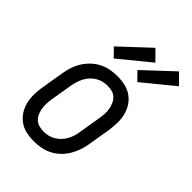

<svg xmlns="http://www.w3.org/2000/svg" viewBox="-225 -868 978 978"><g transform="rotate(45 264.0 -379.5)"><path d="M203 8Q174 8 147 2Q120 -4 98.5 -19.5Q77 -35 62.5 -57.5Q48 -80 41.5 -107Q35 -134 35.5 -162.5Q36 -191 41 -219L61 -339Q65 -364 73 -388.5Q81 -413 95 -435.5Q109 -458 128.5 -476.5Q148 -495 171.5 -507Q195 -519 220 -523.5Q245 -528 270 -528Q299 -528 326 -522Q353 -516 375 -500.5Q397 -485 411.5 -462.5Q426 -440 432.5 -413Q439 -386 438 -357.5Q437 -329 433 -301L413 -181Q409 -156 400.5 -131.5Q392 -107 378.5 -84.5Q365 -62 345.5 -43.5Q326 -25 302.5 -13Q279 -1 253.5 3.5Q228 8 203 8ZM204 -62Q221 -62 237 -66Q253 -70 268 -79Q283 -88 295.5 -101Q308 -114 316 -129Q324 -144 329 -160Q334 -176 336 -192L356 -312Q359 -329 360 -346.5Q361 -364 358 -380.5Q355 -397 348.5 -412Q342 -427 330.5 -438Q319 -449 303 -453.5Q287 -458 270 -458Q253 -458 236.5 -454Q220 -450 205 -441Q190 -432 178 -419Q166 -406 158 -391Q150 -376 145 -360Q140 -344 137 -328L117 -208Q114 -191 113.5 -173.5Q113 -156 115.5 -139.5Q118 -123 124.5 -108Q131 -93 142.5 -82Q154 -71 170.5 -66.5Q187 -62 204 -62ZM363 -578 320 -622 475 -767 528 -713ZM193 -578 150 -622 305 -767 358 -713Z"/></g></svg>

Font: Iosevka Curly Slab
Style: Italic
Weight: 400
Italic angle: -9°
Monospace: yes
Designer: Belleve Invis
Foundry: Belleve Invis
Version: Version 22.1.2; ttfautohint (v1.8.4)